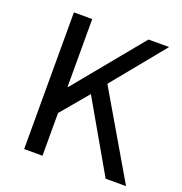

<svg xmlns="http://www.w3.org/2000/svg" viewBox="-120 -761 822 866"><g transform="rotate(20 290.5 -328.0)"><path d="M89 0V-656H177V-331H180L447 -656H546L341 -405L578 0H480L287 -336L177 -205V0Z"/></g></svg>

Font: Assistant Medium
Style: Regular
Weight: 500
Designer: Hebrew By Ben Nathan, Latin by Paul Hunt
Version: Version 3.000